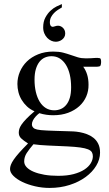

<svg xmlns="http://www.w3.org/2000/svg" viewBox="-20 -716 540 953"><path d="M481.9 -407.7Q481.9 -405.3 481 -398.7Q480 -392.1 477.5 -388.7Q475.1 -386.7 470.9 -386Q466.8 -385.3 461.9 -384.8Q456.5 -384.3 450.2 -384.8H393.1Q405.8 -367.7 412.6 -345.5Q419.4 -323.2 419.4 -295.4Q419.9 -264.6 408.2 -237.3Q396.5 -210 373.8 -189.2Q351.1 -168.5 318.4 -156.2Q285.6 -144 243.7 -144Q226.6 -144 209.5 -146.5Q192.4 -148.9 175.3 -154.3Q165.5 -147 156.7 -137.2Q147.9 -127.4 143.1 -117.4Q138.2 -107.4 138.4 -97.9Q138.7 -88.4 146 -81.5Q148.9 -78.6 153.1 -76.7Q157.2 -74.7 164.6 -73Q171.9 -71.3 183.6 -70.1Q195.3 -68.8 213.6 -68.1Q231.9 -67.4 258.1 -66.4Q284.2 -65.4 320.3 -64.5Q329.1 -64.5 344 -63.7Q358.9 -63 376.5 -59.8Q394 -56.6 411.6 -50Q429.2 -43.5 443.8 -32Q458.5 -20.5 467.5 -2.4Q476.6 15.6 476.6 41.5Q476.6 75.2 457.5 106.7Q438.5 138.2 404.8 162.8Q371.1 187.5 325.4 202.1Q279.8 216.8 226.1 216.8Q189 216.8 153.6 208.5Q118.2 200.2 90.8 187Q63.5 173.8 46.6 157Q29.8 140.1 29.8 123Q29.8 113.3 33.9 102.1Q38.1 90.8 48.1 76.2Q58.1 61.5 75.4 42Q92.8 22.5 119.1 -3.9Q96.7 -18.1 85 -29.3Q73.2 -40.5 73.2 -57.6Q73.2 -66.4 75.9 -75.9Q78.6 -85.4 86.9 -97.7Q95.2 -109.9 110.6 -126Q126 -142.1 151.4 -163.6Q129.9 -172.9 114 -187.7Q98.1 -202.6 87.4 -220.5Q76.7 -238.3 71.5 -258.5Q66.4 -278.8 66.4 -299.3Q66.4 -330.6 78.6 -359.6Q90.8 -388.7 113.5 -410.9Q136.2 -433.1 169.4 -446.5Q202.6 -460 244.1 -460Q272.9 -460 293.5 -454.6Q314 -449.2 331.3 -443.1Q348.6 -437 366.2 -431.6Q383.8 -426.3 406.7 -426.3Q421.9 -426.3 431.9 -427Q441.9 -427.7 449.2 -428.2Q456.5 -428.7 462.4 -428.7Q468.8 -428.7 475.6 -427.2Q481.9 -425.8 481.9 -407.7ZM333 -282.7Q333 -317.4 326.4 -345.7Q319.8 -374 307.1 -394.3Q294.4 -414.6 276.6 -425.8Q258.8 -437 235.8 -437Q218.3 -437 202.9 -430.4Q187.5 -423.8 176 -409.4Q164.6 -395 158 -373Q151.4 -351.1 151.4 -320.3Q151.4 -287.1 158 -259.3Q164.6 -231.4 177 -211.2Q189.5 -190.9 207.5 -179.7Q225.6 -168.5 249 -168.5Q266.6 -168.5 282 -175Q297.4 -181.6 308.8 -195.6Q320.3 -209.5 326.7 -231Q333 -252.4 333 -282.7ZM440.9 59.6Q440.9 47.9 435.8 39.3Q430.7 30.8 416.7 25.1Q402.8 19.5 378.7 16.1Q354.5 12.7 315.9 10.7Q260.7 8.3 218.3 6.3Q175.8 4.4 146 0Q125 24.4 112.5 43.7Q100.1 63 100.1 85.4Q100.1 101.1 112.3 114Q124.5 127 147 136.5Q169.4 146 200.4 151.4Q231.4 156.7 269 156.7Q313 156.7 345.2 148.2Q377.4 139.6 398.7 125.7Q419.9 111.8 430.4 94.5Q440.9 77.1 440.9 59.6ZM194.3 -580.1Q194.3 -608.4 205.1 -628.7Q215.8 -648.9 230.5 -662.6Q245.1 -676.3 261 -684.1Q276.9 -691.9 287.1 -695.8V-679.2Q277.8 -673.8 267.3 -667Q256.8 -660.2 248 -651.1Q239.3 -642.1 233.4 -630.9Q227.5 -619.6 227.5 -605Q227.5 -598.1 229 -593.8Q230.5 -589.4 232.7 -586.9Q234.9 -584.5 237.3 -583.7Q239.7 -583 241.2 -583Q245.6 -583 253.4 -585.7Q261.2 -588.4 268.1 -588.4Q274.4 -588.4 280.8 -585.7Q287.1 -583 292.2 -578.1Q297.4 -573.2 300.5 -566.2Q303.7 -559.1 303.7 -549.8Q303.7 -539.6 299.1 -531.7Q294.4 -523.9 287.4 -518.8Q280.3 -513.7 272.2 -511.2Q264.2 -508.8 256.8 -508.8Q245.6 -508.8 234.6 -513.7Q223.6 -518.6 214.6 -527.8Q205.6 -537.1 200 -550.3Q194.3 -563.5 194.3 -580.1Z"/></svg>

Font: Doulos SIL Eur
Style: Regular
Weight: 400
Designer: Walt Agee, Victor Gaultney, Peter Martin, Debbi Hosken, Becca Hirsbrunner
Foundry: SIL International
Version: Version 5.000